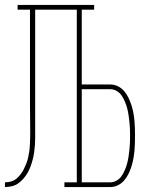

<svg xmlns="http://www.w3.org/2000/svg" viewBox="-20 -755 640 775"><path d="M0 0V-19Q12 -19 24.5 -22.5Q37 -26 46.5 -34Q56 -42 63.5 -52Q71 -62 76.5 -73Q82 -84 86.5 -95.5Q91 -107 93.5 -119Q96 -131 98 -143.5Q100 -156 100.5 -168.5Q101 -181 101.5 -193.5Q102 -206 102 -218Q102 -247 101.5 -276.5Q101 -306 101 -335V-716H51V-735H360V-716H310V-414H425Q441 -414 455.5 -407Q470 -400 480.5 -388Q491 -376 498 -361.5Q505 -347 510 -332Q515 -317 518 -301.5Q521 -286 522.5 -270Q524 -254 524.5 -238.5Q525 -223 525 -207Q525 -191 524.5 -175Q524 -159 522.5 -143.5Q521 -128 518 -112.5Q515 -97 510 -81.5Q505 -66 498 -52Q491 -38 480.5 -26Q470 -14 455.5 -7Q441 0 425 0H240V-19H290V-716H122V-335Q122 -308 122 -281Q122 -254 122 -228Q122 -213 122 -198.5Q122 -184 121 -169.5Q120 -155 118 -141Q116 -127 112.5 -113Q109 -99 104 -85Q99 -71 92 -58.5Q85 -46 75.5 -35Q66 -24 54.5 -15.5Q43 -7 28.5 -3.5Q14 0 0 0ZM310 -19H425Q439 -19 451.5 -26.5Q464 -34 471.5 -45.5Q479 -57 484.5 -70Q490 -83 493.5 -96.5Q497 -110 499 -123.5Q501 -137 502.5 -151Q504 -165 504.5 -179Q505 -193 505 -207Q505 -221 504.5 -235Q504 -249 502.5 -262.5Q501 -276 499 -290Q497 -304 493.5 -317.5Q490 -331 484.5 -344Q479 -357 471.5 -368.5Q464 -380 451.5 -387.5Q439 -395 425 -395H310Z"/></svg>

Font: Iosevka Slab Thin Extended
Style: Regular
Weight: 100
Width: 7
Monospace: yes
Designer: Belleve Invis
Foundry: Belleve Invis
Version: Version 11.1.1; ttfautohint (v1.8.3)